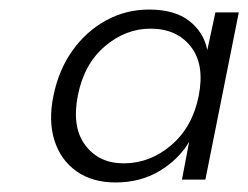

<svg xmlns="http://www.w3.org/2000/svg" viewBox="-20 -729 520 402"><path d="M92 -529Q103 -583 132 -623.5Q161 -664 202.5 -686.5Q244 -709 292 -709Q346 -709 376.5 -685Q407 -661 414 -624L431 -703H480L410 -353H361L376 -432Q354 -395 314 -371Q274 -347 222 -347Q173 -347 140 -370.5Q107 -394 94 -435Q81 -476 92 -529ZM143 -529Q130 -463 158.5 -425Q187 -387 239 -387Q294 -387 338.5 -425Q383 -463 396 -528Q409 -594 379.5 -631.5Q350 -669 295 -669Q243 -669 199.5 -632Q156 -595 143 -529Z"/></svg>

Font: Albert Sans Light
Style: Italic
Weight: 300
Italic angle: -11.25°
Designer: Andreas Rasmussen
Foundry: a.Foundry
Version: Version 1.025